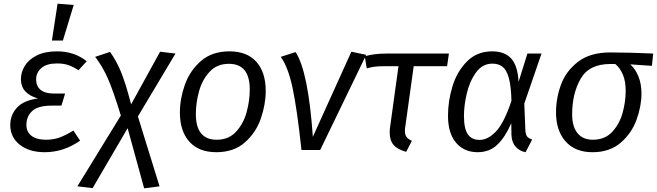

<svg xmlns="http://www.w3.org/2000/svg" viewBox="-20 -818 3582 1047"><path d="M36 -136Q36 -191 72.5 -231Q109 -271 187 -281Q94 -308 94 -386Q94 -424 115 -458.5Q136 -493 180 -515.5Q224 -538 291 -538Q385 -538 453 -484L408 -435Q381 -453 354.5 -462.5Q328 -472 291 -472Q234 -472 205.5 -447Q177 -422 177 -385Q177 -348 201.5 -328Q226 -308 273 -308H335L315 -242H262Q187 -242 155.5 -212.5Q124 -183 124 -137Q124 -99 151.5 -77.5Q179 -56 231 -56Q271 -56 304.5 -68Q338 -80 380 -106L417 -51Q327 12 224 12Q139 12 87.5 -29Q36 -70 36 -136ZM382 -791 323 -597H263L294 -798Z M732 -183 850 198 766 209 676 -119 485 208 402 198 639 -188Q597 -325 568 -390.5Q539 -456 499 -508L580 -535Q614 -488 639 -428Q664 -368 695 -249L853 -536L937 -526Z M961 -205Q961 -279 988 -355.5Q1015 -432 1075.5 -485Q1136 -538 1231 -538Q1327 -538 1378 -481Q1429 -424 1429 -322Q1429 -249 1402.5 -172Q1376 -95 1315.5 -41.5Q1255 12 1160 12Q1064 12 1012.5 -45.5Q961 -103 961 -205ZM1342 -330Q1342 -470 1228 -470Q1163 -470 1122.5 -426Q1082 -382 1065 -319Q1048 -256 1048 -196Q1048 -56 1162 -56Q1227 -56 1267.5 -100Q1308 -144 1325 -207Q1342 -270 1342 -330Z M1686 -72 1896 -536 1977 -519 1726 0H1624Q1600 -223 1575.5 -338Q1551 -453 1511 -508L1592 -534Q1661 -428 1686 -72Z M2191 -134Q2188 -118 2188 -105Q2188 -83 2197 -71Q2206 -59 2226 -50L2195 10Q2147 -3 2126 -28Q2105 -53 2105 -96Q2105 -112 2108 -131L2153 -457H2080Q2045 -457 2024 -454.5Q2003 -452 1980 -445L1969 -511Q2017 -526 2092 -526H2428L2418 -457H2236Z M2808 -372 2856 -526H2933L2839 -253L2845 -107Q2846 -86 2853.5 -75Q2861 -64 2882 -57L2846 12Q2813 6 2791.5 -18.5Q2770 -43 2769 -83L2768 -146Q2735 -70 2692 -29Q2649 12 2585 12Q2511 12 2467 -39.5Q2423 -91 2423 -187Q2423 -267 2447.5 -347.5Q2472 -428 2526.5 -483Q2581 -538 2664 -538Q2732 -538 2767.5 -499Q2803 -460 2808 -372ZM2510 -186Q2510 -117 2531 -86Q2552 -55 2595 -55Q2641 -55 2685 -101.5Q2729 -148 2769 -268Q2767 -348 2755 -392Q2743 -436 2721 -453.5Q2699 -471 2665 -471Q2611 -471 2576 -423Q2541 -375 2525.5 -308.5Q2510 -242 2510 -186Z M3012 -205Q3012 -282 3039 -356Q3066 -430 3132 -481Q3198 -532 3307 -532Q3410 -532 3542 -526L3535 -459L3417 -467Q3445 -442 3461.5 -401Q3478 -360 3478 -308Q3478 -240 3451.5 -166Q3425 -92 3365 -40Q3305 12 3211 12Q3116 12 3064 -47Q3012 -106 3012 -205ZM3392 -323Q3392 -375 3376.5 -411.5Q3361 -448 3335 -469H3308Q3192 -469 3146 -388Q3100 -307 3100 -195Q3100 -128 3129 -92Q3158 -56 3213 -56Q3279 -56 3319 -99.5Q3359 -143 3375.5 -204Q3392 -265 3392 -323Z"/></svg>

Font: FiraGO Book
Style: Italic
Weight: 350
Italic angle: -8°
Designer: bBox Type GmbH
Foundry: bBox Type GmbH
Version: Version 1.001